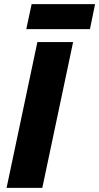

<svg xmlns="http://www.w3.org/2000/svg" viewBox="-20 -915 483 935"><path d="M108 -773H418L443 -895H134ZM12 0H186L336 -710H162Z"/></svg>

Font: Geist ExtraBold
Style: Italic
Weight: 800
Italic angle: -12°
Designer: Basement.studio, Andrés Briganti, Mateo Zaragoza
Foundry: Basement.studio, Vercel, Andrés Briganti, Guido Ferreyra, Mateo Zaragoza
Version: Version 1.500